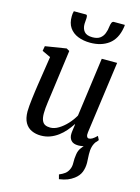

<svg xmlns="http://www.w3.org/2000/svg" viewBox="-148 -870 867 1193"><g transform="rotate(15 285.0 -273.0)"><path d="M354 243 346.5 214.5Q369 205 382.8 194.5Q396.5 184 404.5 167.5Q415 148 414 121.2Q413 94.5 417.5 67.5Q421 40.5 436.5 21.2Q452 2 462 -12L522.5 -47.5Q505 -27 499 -4.2Q493 18.5 494 45Q494 57.5 495.2 72.2Q496.5 87 496.5 100.5Q496.5 133 485.8 160Q475 187 447.5 207.5Q429.5 221 407.8 229.8Q386 238.5 354 243ZM174.5 10.5Q141.5 10.5 114.8 -1.8Q88 -14 72.5 -41Q57 -68 56.5 -113Q56.5 -129 58.5 -151Q60.5 -173 63.5 -197.8Q66.5 -222.5 69.8 -246.5Q73 -270.5 76 -289.5L104.5 -475.5L50 -501L55.5 -532.5L190.5 -554L210 -543L175.5 -287Q173 -267 169.8 -245.2Q166.5 -223.5 163.8 -202.5Q161 -181.5 159.2 -162.8Q157.5 -144 157.5 -129Q157.5 -99.5 164.5 -82.8Q171.5 -66 185 -59.2Q198.5 -52.5 218 -52.5Q244.5 -52.5 271.8 -69Q299 -85.5 323.8 -112Q348.5 -138.5 366 -169.5L417.5 -548.5H516.5L453 -85.5Q450.5 -67.5 454.8 -58.2Q459 -49 468 -49Q478 -49 490 -56Q502 -63 518.5 -79.5L530.5 -55.5Q524.5 -46 508.2 -30.5Q492 -15 468 -2.8Q444 9.5 415 9.5Q383 9.5 368.5 -7.5Q354 -24.5 355.5 -51Q355.5 -54 356.2 -60.8Q357 -67.5 358.2 -76.8Q359.5 -86 360.8 -95.5Q362 -105 363 -112L361.5 -113Q346 -89.5 327 -67.2Q308 -45 284.5 -27.5Q261 -10 233.8 0.2Q206.5 10.5 174.5 10.5ZM250 -789Q257.5 -789 259.2 -782.5Q261 -776 260.5 -766Q260.5 -758 259.2 -748.2Q258 -738.5 258 -730.5Q257.5 -700.5 273.2 -681.5Q289 -662.5 326.5 -662.5Q357 -662.5 374.5 -675Q392 -687.5 400.5 -708.8Q409 -730 411.5 -755.5Q413 -768 417.2 -778.5Q421.5 -789 431 -789H501.5Q501.5 -785 501.2 -780.8Q501 -776.5 499.5 -769.5Q487 -696 439.8 -661Q392.5 -626 321.5 -626Q277.5 -626 242.5 -640Q207.5 -654 187.8 -682.8Q168 -711.5 169 -756.5Q169 -764.5 170 -772.8Q171 -781 173.5 -789Z"/></g></svg>

Font: Merriweather 48pt
Style: Italic
Weight: 400
Italic angle: -7.8°
Version: Version 2.101